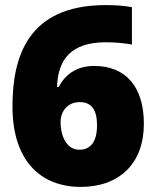

<svg xmlns="http://www.w3.org/2000/svg" viewBox="-20 -722 612 754"><path d="M29 -304C29 -87 143 12 297 12C449 12 545 -80 545 -236C545 -381 474 -463 350 -463C278 -463 235 -427 210 -380H204C207 -488 259 -556 395 -556C432 -556 465 -553 498 -547V-694C463 -700 432 -702 395 -702C87 -702 29 -496 29 -304ZM291 -134C245 -134 218 -182 218 -243C218 -287 247 -321 293 -321C340 -321 361 -290 361 -230C361 -164 335 -134 291 -134Z"/></svg>

Font: Noto Sans Kannada Black
Style: Regular
Weight: 900
Designer: Jelle Bosma - Monotype Design Team
Foundry: Monotype Imaging Inc.
Version: Version 2.005